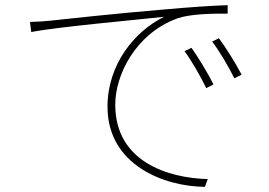

<svg xmlns="http://www.w3.org/2000/svg" viewBox="-20 -703 1040 743"><path d="M721 -518 694 -505C723 -466 758 -404 778 -362L806 -376C782 -425 743 -487 721 -518ZM827 -555 801 -542C831 -503 866 -442 887 -400L915 -414C890 -462 850 -525 827 -555ZM96 -618 101 -579C200 -599 528 -628 615 -638C501 -582 396 -454 396 -290C396 -64 616 19 773 20L784 -10C632 -14 426 -76 426 -298C426 -414 506 -574 667 -632C715 -649 802 -651 861 -650V-683C800 -681 724 -676 611 -666C430 -651 221 -628 175 -623C155 -621 133 -619 96 -618Z"/></svg>

Font: Noto Sans CJK Thin
Style: Regular
Weight: 100
Designer: Ryoko NISHIZUKA (kana & ideographs); Paul D. Hunt (Latin, Greek & Cyrillic); Wenlong ZHANG (bopomofo); Sandoll Communica
Foundry: Adobe Systems Incorporated
Version: Version 1.000;PS 1;hotconv 1.0.78;makeotf.lib2.5.61930